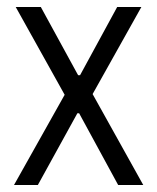

<svg xmlns="http://www.w3.org/2000/svg" viewBox="-20 -530 451 550"><path d="M20.1 0 165.2 -258.5 25 -510H96.9L203.8 -314.5H209.3L315.7 -510H385L245.3 -260.5L390.4 0H318.5L206.7 -205.5H201.6L88.4 0Z"/></svg>

Font: Saira Thin Condensed
Style: Regular
Weight: 100
Width: 3
Version: Version 1.101